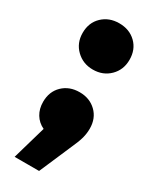

<svg xmlns="http://www.w3.org/2000/svg" viewBox="-185 -602 654 809"><g transform="rotate(30 141.5 -197.0)"><path d="M27 -439Q27 -489 59.5 -520Q92 -551 141 -551Q191 -551 223 -520Q255 -489 255 -439Q255 -390 222.5 -358Q190 -326 141 -326Q93 -326 60 -358Q27 -390 27 -439ZM255 -104Q255 -81 249 -58Q243 -35 222 11L159 157H40L87 -6Q59 -19 43.5 -44.5Q28 -70 28 -104Q28 -154 60 -185Q92 -216 142 -216Q191 -216 223 -185Q255 -154 255 -104Z"/></g></svg>

Font: Montserrat Alternates ExtraBold
Style: Regular
Weight: 800
Designer: Julieta Ulanovsky
Foundry: Julieta Ulanovsky
Version: Version 7.200